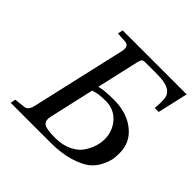

<svg xmlns="http://www.w3.org/2000/svg" viewBox="-175 -855 1019 1019"><g transform="rotate(45 334.5 -346.0)"><path d="M40 0 46 -29 101 -35Q119 -36 128.5 -47.5Q138 -59 143 -83L263 -609Q274 -656 241 -659L182 -663L189 -692H669L630 -521H600Q605 -566 601 -596Q597 -626 568.5 -641.5Q540 -657 481 -657H393Q379 -657 373 -651Q367 -645 363 -627L309 -389Q343 -399 418 -399Q513 -399 575.5 -349.5Q638 -300 638 -221Q638 -197 635 -175.5Q632 -154 615.5 -119.5Q599 -85 569.5 -61Q540 -37 480.5 -18.5Q421 0 340 0ZM243 -99Q235 -65 252 -50Q269 -35 337 -35Q394 -35 434.5 -55Q475 -75 494.5 -105.5Q514 -136 522 -163.5Q530 -191 530 -216Q530 -276 491.5 -320Q453 -364 388 -364Q332 -364 300 -351Z"/></g></svg>

Font: Lingua Franca
Style: Italic
Weight: 400
Italic angle: -13°
Version: Version 1.19